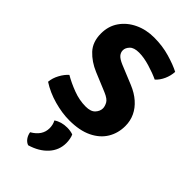

<svg xmlns="http://www.w3.org/2000/svg" viewBox="-297 -778 1152 1152"><g transform="rotate(45 278.5 -202.0)"><path d="M15 -59.5Q18 -93.5 35.8 -126.2Q53.5 -159 76.5 -179Q119 -154 172.5 -133.8Q226 -113.5 279.5 -113.5Q323 -113.5 342 -134.5Q361 -155.5 361 -179.5Q361 -195.5 350.5 -216.2Q340 -237 298 -254.5L177.5 -304.5Q115.5 -330.5 75 -374Q34.5 -417.5 34.5 -489Q34.5 -551.5 67 -598.2Q99.5 -645 154.8 -671.2Q210 -697.5 278 -697.5Q349 -697.5 411.2 -679.2Q473.5 -661 512.5 -640.5Q510.5 -606 496.2 -574.2Q482 -542.5 458.5 -521Q420.5 -539 369.5 -554.2Q318.5 -569.5 278 -569.5Q235 -569.5 216.8 -550.2Q198.5 -531 198.5 -510.5Q198.5 -491.5 211.2 -476.5Q224 -461.5 257 -447.5L380 -397Q428.5 -377 462.2 -347.2Q496 -317.5 513.5 -280.2Q531 -243 531 -199.5Q531 -139 501.8 -90.5Q472.5 -42 414.2 -13.8Q356 14.5 268.5 14.5Q207.5 14.5 139 -4.5Q70.5 -23.5 15 -59.5ZM341 61.5Q346.5 72.5 349.8 89.8Q353 107 353 123Q353 183.5 312 228.5Q271 273.5 200 294.5Q181.5 288 169 270.8Q156.5 253.5 153 231Q219 193 219 131Q219 118 216 104.2Q213 90.5 206 78Q241 53.5 291.5 53.5Q304.5 53.5 317.2 55.5Q330 57.5 341 61.5Z"/></g></svg>

Font: Signika Light
Style: Bold
Weight: 700
Version: Version 2.003;gftools[0.9.32]